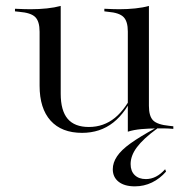

<svg xmlns="http://www.w3.org/2000/svg" viewBox="-20 -443 647 660"><path d="M188.7 -412.9V-206.5H116.1V-333.9Q116.1 -369.4 101.2 -384.3Q86.3 -399.2 46 -402.4L31.5 -404V-412.9Q50.8 -412.1 61.7 -411.7Q72.6 -411.3 84.7 -411.3Q114.5 -411.3 141.1 -414.1Q167.7 -416.9 188.7 -422.6ZM188.7 -206.5V-121Q188.7 -62.9 212.5 -34.7Q236.3 -6.5 285.5 -6.5Q336.3 -6.5 375 -37.9Q413.7 -69.4 444.4 -136.3V-129Q414.5 -57.3 369.4 -21.8Q324.2 13.7 262.1 13.7Q191.9 13.7 154 -28.2Q116.1 -70.2 116.1 -148.4V-206.5ZM419.4 0V-206.5H491.9V-79Q491.9 -43.5 506.5 -29Q521 -14.5 561.3 -10.5L575.8 -8.9V0Q556.5 -1.6 546 -1.6Q535.5 -1.6 522.6 -1.6Q492.7 -1.6 466.1 0.8Q439.5 3.2 419.4 9.7ZM491.9 -412.9V-206.5H419.4V-334.7Q419.4 -369.4 404.8 -384.3Q390.3 -399.2 351.6 -402.4L338.7 -404V-412.9Q358.1 -412.1 368.5 -411.7Q379 -411.3 390.3 -411.3Q418.5 -411.3 445.2 -414.1Q471.8 -416.9 491.9 -422.6ZM443.5 197.6Q408.1 197.6 387.9 181.9Q367.7 166.1 367.7 138.7Q367.7 116.1 382.3 94.4Q396.8 72.6 429 49.6Q461.3 26.6 512.9 -1.6H520.2Q520.2 -0.8 519 0.4Q517.7 1.6 517.7 0.8Q472.6 33.9 450.8 62.9Q429 91.9 429 121Q429 145.2 443.1 158.9Q457.3 172.6 481.5 172.6Q517.7 172.6 547.6 138.7L550.8 146.8Q529.8 171 502.4 184.3Q475 197.6 443.5 197.6Z"/></svg>

Font: Playfair 144pt SemiExpanded Light
Style: Regular
Weight: 300
Width: 6
Designer: Claus Eggers Sørensen
Foundry: Claus Eggers Sørensen
Version: Version 2.203